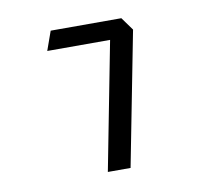

<svg xmlns="http://www.w3.org/2000/svg" viewBox="-62 -580 745 653"><g transform="rotate(-10 310.0 -253.5)"><path d="M260 0H338.5L428.5 -462L396 -507H152L128.5 -441H345.5Z"/></g></svg>

Font: Monaspace Krypton Light
Style: Italic
Weight: 300
Italic angle: -11°
Designer: Riley Cran & the Lettermatic Team
Foundry: Lettermatic
Version: Version 1.101 (Monaspace Krypton)